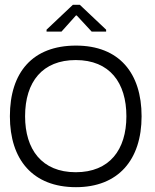

<svg xmlns="http://www.w3.org/2000/svg" viewBox="-20 -762 644 796"><path d="M295 14C470 14 567 -99 567 -280C567 -459 474 -573 295 -573C115 -573 21 -462 21 -280C21 -100 116 14 295 14ZM294 -48C153 -48 84 -143 84 -280C84 -424 157 -513 294 -513C435 -513 504 -419 504 -280C504 -141 434 -48 294 -48ZM235 -631 295 -698H298L360 -631H420V-639L311 -742H282L173 -639V-631Z"/></svg>

Font: OSH Darker Grotesque Medium
Style: Regular
Weight: 500
Designer: Gabriel Lam
Foundry: TypeRant
Version: Version 1.000;Glyphs 3.1.1 (3148)